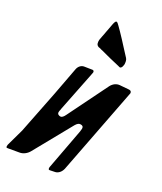

<svg xmlns="http://www.w3.org/2000/svg" viewBox="-258 -1162 1054 1248"><g transform="rotate(30 269.0 -538.5)"><path d="M411 -858C410 -874 408 -888 399 -898L350 -951C326 -977 302 -1004 277 -1029L251 -1055C241 -1066 233 -1072 227 -1072C222 -1072 217 -1062 213 -1041C212 -1036 211 -1030 210 -1024C207 -1010 205 -996 202 -982C200 -968 197 -954 194 -940C193 -931 191 -921 189 -912C189 -894 190 -876 211 -870H210C212 -870 215 -869 218 -869L233 -865C234 -865 234 -865 235 -864H238C286 -851 332 -839 378 -829L386 -827H385C389 -826 392 -825 394 -825C400 -825 408 -832 410 -850ZM536 -703C537 -707 538 -711 538 -713C538 -723 532 -730 522 -730H517L452 -725C429 -723 408 -708 396 -685C346 -584 297 -483 247 -383C239 -366 230 -357 221 -355H220C219 -355 219 -355 218 -355C219 -355 220 -355 221 -355L222 -356H221C221 -356 220 -356 220 -356L218 -355C218 -355 218 -355 217 -355H218C208 -356 195 -359 195 -375C195 -380 196 -387 199 -397L198 -396L259 -699C260 -703 261 -707 261 -710C261 -718 257 -723 250 -723C249 -723 246 -723 243 -722L192 -714C171 -711 155 -693 151 -670C138 -602 126 -534 113 -467L50 -152L15 -26C14 -22 14 -18 14 -15C14 -10 16 -5 20 -5C22 -5 25 -6 28 -6L108 -20C131 -24 154 -41 167 -64C220 -160 274 -256 327 -352C337 -369 347 -377 359 -377C370 -377 381 -375 381 -356C381 -351 380 -344 379 -336L324 -40C323 -37 323 -34 323 -31C323 -22 326 -18 330 -18C331 -18 334 -18 337 -19L371 -26C392 -31 408 -50 414 -74V-73Z"/></g></svg>

Font: Bangerz
Style: Regular
Weight: 400
Designer: vernon adams
Foundry: Vernon Adams
Version: Version 2.10;December 28, 2023;FontCreator 13.0.0.2683 64-bi